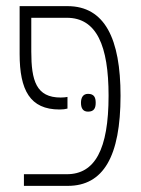

<svg xmlns="http://www.w3.org/2000/svg" viewBox="-20 -606 461 626"><path d="M58 0H201C317 0 373 -96 373 -294C373 -479 322 -586 200 -586H44V-430C44 -312 78 -249 174 -249C185 -249 193 -250 200 -252V-290C194 -289 189 -288 178 -288C98 -288 82 -343 82 -438V-548H198C295 -548 334 -457 334 -294C334 -118 289 -38 198 -38H58ZM244 -271C244 -254 250 -242 267 -242C287 -242 292 -254 292 -271C292 -288 287 -300 267 -300C251 -300 244 -288 244 -271Z"/></svg>

Font: Noto Sans Hebrew ExtraCondensed ExtraLight
Style: Regular
Weight: 200
Width: 2
Designer: Monotype Design Team
Foundry: Monotype Imaging Inc.
Version: Version 2.004